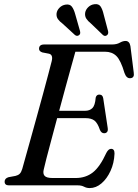

<svg xmlns="http://www.w3.org/2000/svg" viewBox="-20 -921 685 954"><path d="M367 0H24.5Q3 0 3 -18.5Q3 -34.5 22 -40.5L57 -47Q70 -50 77.8 -57.5Q85.5 -65 90.5 -81.5Q95.5 -100 106.8 -140Q118 -180 132.8 -233Q147.5 -286 163.5 -343.8Q179.5 -401.5 194.2 -455.8Q209 -510 220.2 -552.8Q231.5 -595.5 237 -617.5Q244.5 -648.5 224 -654L190.5 -660.5Q174 -666 174 -678.5Q174 -700 199.5 -700H536Q560 -700 575.2 -708.8Q590.5 -717.5 603.5 -717.5Q623.5 -717.5 628 -692L644.5 -560.5Q649 -534.5 628.5 -532.5Q608.5 -530 598.5 -558.5Q580 -621.5 558.2 -642.8Q536.5 -664 502 -664H354.5Q347 -637 334 -590.5Q321 -544 305.5 -487Q290 -430 274 -370.5H403Q425.5 -370.5 439 -383.8Q452.5 -397 455.5 -436Q459.5 -451 473 -451Q490.5 -451 493 -432L515 -286.5Q517.5 -272 512.2 -265.5Q507 -259 498 -259Q484 -258.5 476.5 -275.5Q465 -310 449.2 -322Q433.5 -334 405 -334H264Q248.5 -276.5 234.8 -224.8Q221 -173 211 -134.8Q201 -96.5 197.5 -79.5Q192 -58.5 201.5 -47.5Q211 -36.5 241 -36.5H356Q405.5 -36.5 441 -64Q476.5 -91.5 508.5 -161.5Q519 -181.5 532 -181.5Q549.5 -181.5 549 -157.5Q547 -110.5 529.2 -71.8Q511.5 -33 484.2 -9.8Q457 13.5 425.5 13.5Q410.5 13.5 397.8 6.8Q385 0 367 0ZM495 -849.5 517 -766.5Q520 -752.5 511.5 -746Q501.5 -738.5 491.5 -747L431.5 -804.5Q417 -816 409 -828.2Q401 -840.5 403 -857Q405.5 -873 418.5 -885.5Q431.5 -898 449 -900Q470.5 -903 480 -888.5Q489.5 -874 495 -849.5ZM354 -849.5 377.5 -767Q379 -761 378.5 -755.8Q378 -750.5 373 -746.5Q363 -739 352.5 -747L291.5 -803Q276.5 -814 268 -825.8Q259.5 -837.5 261 -854Q263 -870 275.8 -882.8Q288.5 -895.5 306 -898Q327 -901.5 337.2 -887.8Q347.5 -874 354 -849.5Z"/></svg>

Font: Fraunces 72pt S050
Style: Italic
Weight: 400
Italic angle: -16°
Version: Version 1.000; ttfautohint (v1.8.3)